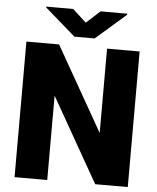

<svg xmlns="http://www.w3.org/2000/svg" viewBox="-60 -953 821 1003"><g transform="rotate(5 351.0 -451.0)"><path d="M647.9 -710.9V0H477.1L225.6 -442.4V0H54.2V-710.9H225.6L477.1 -268.6V-710.9ZM282.7 -901.9 354.5 -836.4 426.3 -901.9H566.4V-896.5L407.7 -758.3H301.8L141.6 -897.5V-901.9Z"/></g></svg>

Font: Vazirmatn RD UI FD Black
Style: Regular
Weight: 900
Designer: Saber Rastikerdar
Foundry: Saber Rastikerdar
Version: Version 33.003